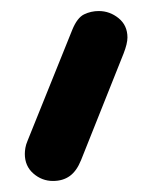

<svg xmlns="http://www.w3.org/2000/svg" viewBox="-20 4 302 348"><path d="M159 24Q179 24 195 37Q211 50 211 72Q211 83 204 101L127 294Q119 314 106.5 323Q94 332 76 332Q56 332 40.5 318.5Q25 305 25 283Q25 278 26 272Q27 266 30 259L111 58Q120 36 132.5 30Q145 24 159 24Z"/></svg>

Font: Comfortaa
Style: Bold
Weight: 700
Designer: Johan Aakerlund
Foundry: Johan Aakerlund
Version: Version 3.104; ttfautohint (v1.8.1.43-b0c9)